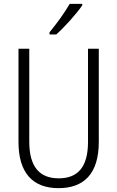

<svg xmlns="http://www.w3.org/2000/svg" viewBox="-20 -967 609 997"><path d="M407 -939V-947H342C315 -900 277 -848 237 -799V-788H272C315 -826 377 -895 407 -939ZM493 -230V-714H437V-230C437 -96 381 -41 285 -41C187 -41 132 -99 132 -231V-714H76V-230C76 -69 150 10 284 10C414 10 493 -63 493 -230Z"/></svg>

Font: Noto Sans Malayalam Condensed Light
Style: Regular
Weight: 300
Width: 3
Designer: Jelle Bosma - Monotype Design Team
Foundry: Monotype Imaging Inc.
Version: Version 2.104